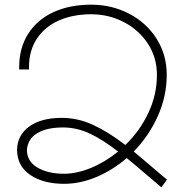

<svg xmlns="http://www.w3.org/2000/svg" viewBox="-20 -779 789 821"><path d="M670 22 604 -34Q553 -78 522 -103Q461 -51 392 -22Q323 7 254 7Q166 7 110 -30.5Q54 -68 53 -137V-138Q54 -201 105 -238Q156 -275 244 -275Q313 -275 378 -245Q443 -215 516 -159Q578 -219 614.5 -296.5Q651 -374 651 -459Q651 -533 612.5 -592Q574 -651 509.5 -684.5Q445 -718 370 -718Q292 -718 232 -691.5Q172 -665 138 -614Q104 -563 104 -492V-482H62V-492Q62 -574 100.5 -634.5Q139 -695 208.5 -727Q278 -759 370 -759Q458 -759 532 -720.5Q606 -682 649.5 -613.5Q693 -545 693 -459Q693 -368 655 -283Q617 -198 552 -131Q568 -118 584 -104Q600 -90 616 -77Q654 -44 694 -11ZM485 -131Q418 -183 362.5 -208.5Q307 -234 250 -234Q179 -234 138.5 -209Q98 -184 95 -137Q96 -88 141 -62Q186 -36 254 -36Q308 -36 369 -61Q430 -86 485 -131Z"/></svg>

Font: Montserrat arm2 ExtraLight
Style: Regular
Weight: 275
Designer: Julieta Ulanovsky
Foundry: Julieta Ulanovsky
Version: Version 6.000